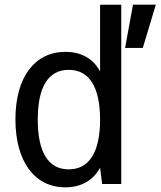

<svg xmlns="http://www.w3.org/2000/svg" viewBox="-20 -780 681 814"><path d="M510.3 -576.7H585.4L640.6 -760.3H543.9ZM256.8 14.2C323.7 14.2 374.5 -14.6 404.3 -68.8L413.1 0H494.1V-759.8H404.3V-477.1C375.5 -531.2 324.7 -560.1 257.3 -560.1C127 -560.1 45.4 -452.6 45.4 -273.9C45.4 -94.7 127 14.2 256.8 14.2ZM271.5 -62C185.1 -62 140.1 -133.8 140.1 -272.9C140.1 -412.1 185.1 -483.9 271.5 -483.9C357.9 -483.9 404.3 -411.6 404.3 -272.9C404.3 -134.8 357.9 -62 271.5 -62Z"/></svg>

Font: Hack
Style: Regular
Weight: 400
Monospace: yes
Designer: Christopher Simpkins
Foundry: Christopher Simpkins
Version: Version 2.010